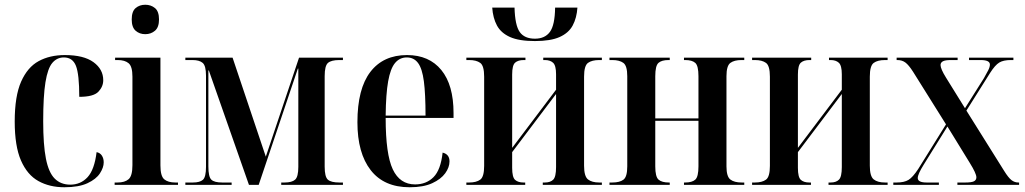

<svg xmlns="http://www.w3.org/2000/svg" viewBox="-20 -779 4318 809"><path d="M251 10Q189 10 142 -16Q95 -42 68.5 -102.5Q42 -163 42 -267Q42 -374 69 -435Q96 -496 143 -521.5Q190 -547 253 -547Q333 -547 374 -517Q415 -487 415 -441Q415 -414 394.5 -392.5Q374 -371 314 -371Q314 -466 300 -501.5Q286 -537 249 -537Q220 -537 200.5 -514Q181 -491 171.5 -432.5Q162 -374 162 -268Q162 -169 173.5 -110.5Q185 -52 210.5 -26.5Q236 -1 276 -1Q320 -1 349 -32.5Q378 -64 387 -138Q402 -135 409.5 -123Q417 -111 417 -95Q417 -73 401 -48.5Q385 -24 348.5 -7Q312 10 251 10Z M592 -635Q568 -635 551.5 -649.5Q535 -664 535 -697Q535 -731 551.5 -745Q568 -759 592 -759Q616 -759 633 -745Q650 -731 650 -697Q650 -664 633 -649.5Q616 -635 592 -635ZM463 0V-10H475Q506 -10 522 -24Q538 -38 538 -83V-456Q538 -499 522 -512.5Q506 -526 476 -526H465V-536H656V-82Q656 -37 672 -23.5Q688 -10 719 -10H730V0Z M761 0V-10H793Q822 -10 835 -21.5Q848 -33 848 -76V-460Q848 -502 834 -514Q820 -526 791 -526H761V-536H960L1100 -119L1240 -536H1425V-526H1410Q1376 -526 1362 -514Q1348 -502 1348 -458V-77Q1348 -34 1361.5 -22Q1375 -10 1410 -10H1425V0H1165V-10H1179Q1210 -10 1223.5 -22Q1237 -34 1237 -76V-490H1235L1070 0H1029L860 -482H858V-78Q858 -34 870.5 -22Q883 -10 916 -10H956V0Z M1706 10Q1598 10 1542 -62Q1486 -134 1486 -264Q1486 -405 1540.5 -476Q1595 -547 1695 -547Q1788 -547 1839.5 -484Q1891 -421 1891 -303V-282H1605Q1605 -129 1635 -65.5Q1665 -2 1729 -2Q1776 -2 1806.5 -32.5Q1837 -63 1845 -136Q1874 -129 1874 -99Q1874 -74 1856 -49Q1838 -24 1801 -7Q1764 10 1706 10ZM1773 -292Q1773 -383 1766 -436.5Q1759 -490 1741.5 -513.5Q1724 -537 1694 -537Q1664 -537 1644.5 -513.5Q1625 -490 1615.5 -436.5Q1606 -383 1605 -292Z M2234 -606Q2167 -606 2129 -623Q2091 -640 2074 -671.5Q2057 -703 2054 -747H2148Q2150 -672 2170 -644Q2190 -616 2234 -616Q2276 -616 2297 -644.5Q2318 -673 2319 -747H2413Q2410 -703 2393 -671.5Q2376 -640 2338 -623Q2300 -606 2234 -606ZM1945 0V-10H1957Q1987 -10 2003.5 -22Q2020 -34 2020 -80V-456Q2020 -502 2003.5 -514Q1987 -526 1957 -526H1945V-536H2194V-526H2187Q2163 -526 2150.5 -515Q2138 -504 2138 -465V-156L2323 -401V-466Q2323 -503 2310.5 -514.5Q2298 -526 2276 -526H2269V-536H2516V-526H2505Q2474 -526 2457.5 -514Q2441 -502 2441 -456V-81Q2441 -36 2457.5 -23Q2474 -10 2505 -10H2516V0H2267V-10H2276Q2299 -10 2311 -22Q2323 -34 2323 -75V-383L2138 -138V-72Q2138 -32 2150.5 -21Q2163 -10 2186 -10H2193V0Z M2548 0V-10H2560Q2591 -10 2607 -22Q2623 -34 2623 -78V-458Q2623 -502 2606.5 -514Q2590 -526 2560 -526H2548V-536H2802V-526H2797Q2768 -526 2754.5 -514Q2741 -502 2741 -458V-280H2923V-458Q2923 -502 2909.5 -514Q2896 -526 2867 -526H2862V-536H3116V-526H3104Q3074 -526 3057.5 -514Q3041 -502 3041 -458V-78Q3041 -35 3057.5 -22.5Q3074 -10 3105 -10H3116V0H2862V-10H2867Q2896 -10 2909.5 -22Q2923 -34 2923 -78V-270H2741V-78Q2741 -34 2755 -22Q2769 -10 2798 -10H2802V0Z M3149 0V-10H3161Q3191 -10 3207.5 -22Q3224 -34 3224 -80V-456Q3224 -502 3207.5 -514Q3191 -526 3161 -526H3149V-536H3398V-526H3391Q3367 -526 3354.5 -515Q3342 -504 3342 -465V-156L3527 -401V-466Q3527 -503 3514.5 -514.5Q3502 -526 3480 -526H3473V-536H3720V-526H3709Q3678 -526 3661.5 -514Q3645 -502 3645 -456V-81Q3645 -36 3661.5 -23Q3678 -10 3709 -10H3720V0H3471V-10H3480Q3503 -10 3515 -22Q3527 -34 3527 -75V-383L3342 -138V-72Q3342 -32 3354.5 -21Q3367 -10 3390 -10H3397V0Z M3744 0V-10H3758Q3790 -10 3808 -21Q3826 -32 3849 -67L3966 -255L3827 -477Q3809 -505 3795 -515.5Q3781 -526 3761 -526H3758V-536H4015V-526H3987Q3962 -526 3952.5 -520.5Q3943 -515 3943 -505Q3943 -489 3966 -452L4046 -323L4126 -450Q4137 -469 4144 -483Q4151 -497 4151 -507Q4151 -526 4112 -526H4063V-536H4250V-526H4239Q4208 -526 4190.5 -515.5Q4173 -505 4152 -472L4052 -313L4211 -59Q4229 -30 4242 -20Q4255 -10 4271 -10H4274V0H4014V-10H4048Q4073 -10 4083.5 -15Q4094 -20 4094 -32Q4094 -48 4066 -93L3972 -246L3872 -85Q3847 -45 3847 -29Q3847 -10 3884 -10H3936V0Z"/></svg>

Font: Noto Serif Display Condensed SemiBold
Style: Regular
Weight: 600
Width: 3
Designer: Monotype Design Team
Foundry: Monotype Imaging Inc.
Version: Version 2.009